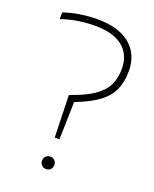

<svg xmlns="http://www.w3.org/2000/svg" viewBox="-141 -829 732 914"><g transform="rotate(20 225.0 -372.0)"><path d="M193.5 -150 187.5 -363.5Q260.5 -388.5 303 -417Q345.5 -445.5 363.8 -481.5Q382 -517.5 382 -566.5Q382 -638 333.5 -677Q285 -716 194 -716Q151.5 -716 109 -709.5Q66.5 -703 23 -688V-722Q102 -749 195 -749Q300.5 -749 358.8 -700.8Q417 -652.5 417 -567Q417 -513 399 -472.5Q381 -432 338.5 -400.2Q296 -368.5 222.5 -340.5L217.5 -150ZM205.5 5Q192 5 183.2 -3.8Q174.5 -12.5 174.5 -26Q174.5 -40.5 183.2 -49.2Q192 -58 205.5 -58Q219 -58 227.8 -49.2Q236.5 -40.5 236.5 -26Q236.5 -12.5 228.2 -3.8Q220 5 205.5 5Z"/></g></svg>

Font: Encode Sans Semi Expanded Thin
Style: Regular
Weight: 100
Width: 6
Designer: Multiple Designers
Foundry: Impallari Type
Version: Version 3.000; ttfautohint (v1.8.3) -l 8 -r 50 -G 200 -x 14 